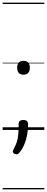

<svg xmlns="http://www.w3.org/2000/svg" viewBox="-20 -976 353 1442"><path d="M156 -415Q133 -415 121 -428.5Q109 -442 109 -467Q109 -493 121 -506Q133 -519 156 -519Q180 -519 192 -506Q204 -493 204 -467Q204 -442 192 -428.5Q180 -415 156 -415ZM105 183Q96 183 86 177Q76 171 76 162Q76 158 78.5 153.5Q81 149 84 142Q99 113 106.5 89.5Q114 66 117 35Q120 4 120 -46Q120 -60 128.5 -67.5Q137 -75 155 -75Q174 -75 182.5 -66.5Q191 -58 191 -44Q191 -5 184.5 33Q178 71 164 105.5Q150 140 127 169Q123 174 118 178.5Q113 183 105 183ZM0 436H313V446H0ZM0 -20H313V0H0ZM0 -505H313V-500H0ZM0 -956H313V-946H0Z"/></svg>

Font: Playwrite HU Guides
Style: Regular
Weight: 400
Designer: Veronika Burian, José Scaglione
Foundry: TypeTogether
Version: Version 1.003